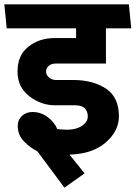

<svg xmlns="http://www.w3.org/2000/svg" viewBox="-31 -700 627 888"><path d="M576 -569H459V-406H227Q206 -406 194 -395Q182 -384 182 -369Q182 -354 195.5 -342Q209 -330 229 -330H308Q398 -330 458.5 -290.5Q519 -251 519 -162Q519 -94 458 -41Q397 12 291 15L292 17Q318 50 335 70.5Q352 91 360 102L267 168L142 0Q111 -15 81 -45Q51 -75 51 -118Q51 -146 70.5 -164Q90 -182 119 -182Q158 -182 189.5 -158.5Q221 -135 234 -103Q244 -102 256 -101Q268 -100 281 -100Q324 -101 349.5 -119Q375 -137 375 -162Q375 -183 362 -198Q349 -213 316 -213H224Q159 -213 104.5 -255Q50 -297 50 -369Q50 -444 100 -484Q150 -524 223 -524H321V-569H0L-11 -680H565Z"/></svg>

Font: Palanquin
Style: Bold
Weight: 700
Designer: Pria Ravichandran
Version: Version 1.0.4